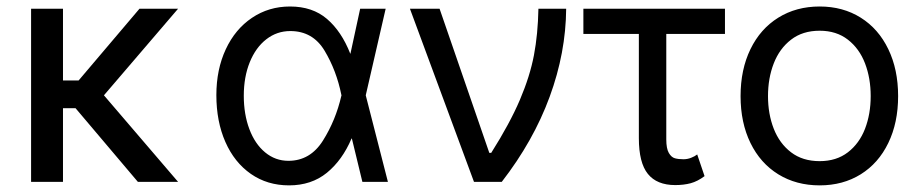

<svg xmlns="http://www.w3.org/2000/svg" viewBox="-20 -557 2813 588"><path d="M172.9 -310.5H220.7L407.2 -530.3H525.4L298.3 -265.1L525.4 0H402.3L211.4 -225.6H172.9V0H75.2V-530.3H172.9Z M642.6 -265.6Q642.6 -344.2 671.4 -406Q700.2 -467.8 751.7 -502.4Q803.2 -537.1 868.2 -537.1Q937 -537.1 981.4 -499Q1025.9 -460.9 1052.7 -392.6H1053.2L1083 -530.3H1161.1L1100.1 -265.1L1168 0H1089.8L1057.6 -132.8H1056.6Q1028.3 -66.4 981 -27.8Q933.6 10.7 865.2 10.7Q798.8 10.7 748.3 -24.4Q697.8 -59.6 670.2 -122.3Q642.6 -185.1 642.6 -265.6ZM863.3 -64.5Q930.2 -64.5 969.2 -126.7Q1008.3 -189 1025.4 -263.7L1025.9 -265.1L1025.4 -266.6Q1010.3 -341.3 974.1 -401.6Q938 -461.9 869.1 -461.9Q828.1 -461.9 795.7 -436.8Q763.2 -411.6 744.9 -366.5Q726.6 -321.3 726.6 -263.7Q726.6 -207 743.7 -161.6Q760.7 -116.2 792 -90.3Q823.2 -64.5 863.3 -64.5Z M1235.4 -530.3H1326.2L1478.5 -88.9H1484.4Q1541.5 -179.2 1572.3 -251.5Q1603 -323.7 1615.2 -387.9Q1627.4 -452.1 1628.9 -530.3H1713.9Q1712.9 -395.5 1663.3 -260.5Q1613.8 -125.5 1516.6 0H1431.6Z M2200.2 -453.1H2020.5V-129.9Q2020.5 -102.1 2028.3 -88.6Q2036.1 -75.2 2046.9 -72.3Q2057.6 -69.3 2073.2 -69.3Q2085 -69.3 2096.4 -73.7Q2107.9 -78.1 2115.2 -84L2137.7 -17.6Q2116.2 -1.5 2095 4.2Q2073.7 9.8 2047.9 9.8Q1991.7 9.8 1964.1 -24.4Q1936.5 -58.6 1936.5 -133.8V-453.1H1766.6V-530.3H2200.2Z M2248 -262.7Q2248 -344.2 2278.3 -406.5Q2308.6 -468.8 2363.5 -502.9Q2418.5 -537.1 2490.2 -537.1Q2561.5 -537.1 2616 -502.9Q2670.4 -468.8 2700.4 -406.5Q2730.5 -344.2 2730.5 -262.7Q2730.5 -181.2 2700.4 -119.1Q2670.4 -57.1 2616 -23.2Q2561.5 10.7 2490.2 10.7Q2418.5 10.7 2363.5 -23.2Q2308.6 -57.1 2278.3 -119.1Q2248 -181.2 2248 -262.7ZM2646.5 -262.7Q2646.5 -317.4 2629.2 -362.8Q2611.8 -408.2 2576.7 -435.5Q2541.5 -462.9 2490.2 -462.9Q2438 -462.9 2402.6 -435.5Q2367.2 -408.2 2349.6 -362.8Q2332 -317.4 2332 -262.7Q2332 -208 2349.6 -162.8Q2367.2 -117.7 2402.6 -90.6Q2438 -63.5 2490.2 -63.5Q2541.5 -63.5 2576.7 -90.6Q2611.8 -117.7 2629.2 -162.8Q2646.5 -208 2646.5 -262.7Z"/></svg>

Font: WEMIX Pretendard
Style: Regular
Weight: 400
Designer: Base glyphs from Inter by Rasmus Andersson; Hangeul glyphs from Noto Sans CJK(Source Han Sans) by Jang Soo-young and Kan
Foundry: Kil Hyung-jin
Version: Version 1.000